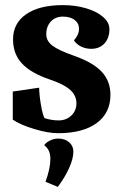

<svg xmlns="http://www.w3.org/2000/svg" viewBox="-20 -513 484 751"><path d="M30 -45V-155L133 -170Q134 -137 140.5 -100.5Q147 -64 154 -51Q182 -42 209 -42Q239 -42 259 -61Q279 -80 279 -109Q279 -139 255 -161Q231 -183 175 -202Q101 -227 66 -264.5Q31 -302 31 -359Q31 -422 82.5 -457.5Q134 -493 226 -493Q275 -493 317 -480.5Q359 -468 383.5 -446.5Q408 -425 408 -399Q408 -364 388.5 -343Q369 -322 337 -322Q316 -322 298 -330.5Q280 -339 269 -355Q289 -377 289 -400Q289 -422 272 -435Q255 -448 226 -448Q197 -448 179 -429Q161 -410 161 -379Q161 -353 185 -334.5Q209 -316 272 -294Q345 -268 378.5 -231.5Q412 -195 412 -142Q412 -71 358 -31.5Q304 8 207 8Q168 8 113.5 -8.5Q59 -25 30 -45ZM177 109Q177 91 171.5 78Q166 65 153 55Q160 44 176 36.5Q192 29 208 29Q234 29 250.5 43.5Q267 58 267 80Q267 107 250.5 144Q234 181 206 218L158 198Q177 146 177 109Z"/></svg>

Font: Caladea
Style: Bold
Weight: 700
Designer: Carolina Giovagnoli and Andres Torresi
Foundry: Carolina Giovagnoli & Andres Torresi
Version: Version 1.001